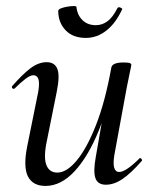

<svg xmlns="http://www.w3.org/2000/svg" viewBox="-20 -600 508 633"><path d="M130 13Q88 13 72 -18.5Q56 -50 70 -119L106 -297Q111 -327 106.5 -339.5Q102 -352 90 -352Q80 -352 64 -340Q48 -328 29 -309Q25 -305 21 -309Q17 -313 21 -317Q54 -355 80.5 -375Q107 -395 134 -395Q160 -395 169 -373Q178 -351 167 -297L135 -138Q123 -83 132.5 -57Q142 -31 169 -31Q200 -31 233.5 -71.5Q267 -112 297 -189Q327 -266 347 -377L361 -376Q342 -259 306.5 -171.5Q271 -84 226 -35.5Q181 13 130 13ZM329 9Q302 9 294.5 -13Q287 -35 296 -84L347 -377Q350 -394 387 -394Q403 -394 408 -392Q413 -390 413 -387Q413 -384 408 -361Q403 -338 398 -312L357 -89Q348 -33 373 -33Q384 -33 401 -44.5Q418 -56 439 -77Q442 -81 446 -76.5Q450 -72 447 -69Q412 -29 384 -10Q356 9 329 9ZM263 -475Q220 -475 196 -500.5Q172 -526 172 -564Q172 -569 181 -572.5Q190 -576 202 -578Q214 -580 223 -580Q232 -580 232 -577Q235 -550 252 -533.5Q269 -517 296 -517Q317 -517 334.5 -530Q352 -543 367 -573Q370 -578 377 -575Q384 -572 383 -570Q362 -524 331 -499.5Q300 -475 263 -475Z"/></svg>

Font: Cormorant Medium
Style: Italic
Weight: 500
Italic angle: -10°
Designer: Christian Thalmann (Catharsis Fonts)
Foundry: Catharsis Fonts
Version: Version 4.000